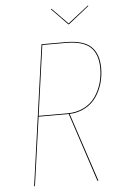

<svg xmlns="http://www.w3.org/2000/svg" viewBox="-58 -887 577 927"><g transform="rotate(-5 231.0 -423.5)"><path d="M305.2 -764.6H302.2L224.1 -844.7L227.1 -846.7L303.7 -768.6L403.3 -846.7L406.2 -844.7ZM441.4 -539.6Q441.4 -502 431.2 -466.8Q420.9 -431.6 400.9 -402.1Q380.9 -372.6 347.2 -353.8Q313.5 -335 270.5 -333L380.9 0H376L266.1 -333H261.2H120.1L73.2 0H69.3L164.6 -680.2H280.8Q367.2 -680.2 404.3 -645Q441.4 -609.9 441.4 -539.6ZM259.8 -336.9Q304.2 -336.9 339.4 -354.5Q374.5 -372.1 395.3 -401.6Q416 -431.2 426.5 -466.3Q437 -501.5 437 -539.6Q437 -608.4 401.1 -642.3Q365.2 -676.3 280.8 -676.3H168L120.6 -336.9Z"/></g></svg>

Font: Fira Sans Compressed Four
Style: Italic
Weight: 100
Width: 3
Italic angle: -8°
Designer: Carrois Corporate & Edenspiekermann AG
Foundry: Carrois Corporate GbR & Edenspiekermann AG
Version: Version 4.203;PS 004.203;hotconv 1.0.88;makeotf.lib2.5.64775